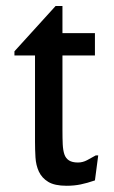

<svg xmlns="http://www.w3.org/2000/svg" viewBox="-20 -591 372 629"><path d="M291 0Q265.6 8.8 244.1 13.2Q222.7 17.6 198.2 17.6Q159.2 17.6 138.2 4.9Q117.2 -7.8 107.4 -28.8Q97.7 -49.8 96.2 -75.7Q94.7 -101.6 94.7 -127V-409.2H27.3V-422.9L162.1 -571.3H184.6V-482.4H291V-409.2H184.6V-165Q184.6 -137.7 185.5 -118.2Q186.5 -98.6 190.9 -85.4Q195.3 -72.3 206.1 -65.4Q216.8 -58.6 235.4 -58.6Q251 -58.6 265.6 -66.4Q280.3 -74.2 293.9 -82H301.8Z"/></svg>

Font: Padauk Grand Pro
Style: Regular
Weight: 400
Designer: Debbi Hosken
Foundry: SIL
Version: Version 2.8.2